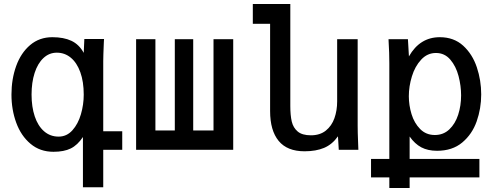

<svg xmlns="http://www.w3.org/2000/svg" viewBox="-20 -745 2440 955"><path d="M246 10Q179 10 131.8 -29.8Q84.5 -69.5 60.8 -134.5Q37 -199.5 37 -274.5Q37 -351.5 60.5 -416.8Q84 -482 130 -521Q176 -560 240.5 -560Q297 -560 335.2 -542Q373.5 -524 396.5 -482L399.5 -551H497.5L496.5 -535Q493.5 -464 493.5 -440.5V-92H588V0H493.5V186.5H392.5V-63.5Q365.5 -23 331.8 -6.5Q298 10 246 10ZM396.5 -274.5Q396.5 -338.5 379.5 -385.8Q362.5 -433 332.2 -458Q302 -483 262.5 -483Q224.5 -483 196 -456.2Q167.5 -429.5 152.2 -382.2Q137 -335 137 -274.5Q137 -213.5 152.8 -166.2Q168.5 -119 199 -92.2Q229.5 -65.5 271.5 -65.5Q312 -65.5 340.2 -97Q368.5 -128.5 382.5 -176.8Q396.5 -225 396.5 -274.5Z M1140 0H657V-550H753V-96H849.5V-550H941V-96H1042V-550H1140Z M1323.5 -192.5V-626.5H1237.5V-725H1424V-218Q1424 -171.5 1431.2 -140.5Q1438.5 -109.5 1460.8 -90.8Q1483 -72 1526.5 -72Q1571.5 -72 1600.8 -95.5Q1630 -119 1643.5 -157.2Q1657 -195.5 1657 -241V-550H1759V-119Q1759 -87 1761 -41L1762.5 0H1665L1661 -67Q1632.5 -26.5 1592 -9.5Q1551.5 7.5 1495 7.5Q1408.5 7.5 1366 -44.2Q1323.5 -96 1323.5 -192.5Z M1825.5 45.5H1916.5V-429.5Q1916.5 -482 1913 -538L1912.5 -550H2009L2014 -464.5Q2068.5 -560 2167.5 -560Q2237.5 -560 2283.8 -517.8Q2330 -475.5 2351.8 -410.2Q2373.5 -345 2373.5 -275.5Q2373.5 -205.5 2351 -141.5Q2328.5 -77.5 2279.2 -36.2Q2230 5 2154 5Q2108 5 2075.5 -12.2Q2043 -29.5 2017.5 -66V45.5H2364.5V137.5H2017.5V190H1916.5V137.5H1825.5ZM2273.5 -270.5Q2273.5 -318 2260.8 -366.8Q2248 -415.5 2219.8 -448.5Q2191.5 -481.5 2148.5 -481.5Q2105.5 -481.5 2074.8 -448.2Q2044 -415 2028.8 -365.2Q2013.5 -315.5 2013.5 -266.5Q2013.5 -221.5 2027 -177.2Q2040.5 -133 2069.8 -103.2Q2099 -73.5 2143 -73.5Q2185.5 -73.5 2215 -101.5Q2244.5 -129.5 2259 -174.5Q2273.5 -219.5 2273.5 -270.5Z"/></svg>

Font: JuliaMono Medium
Style: Regular
Weight: 500
Monospace: yes
Designer: cormullion
Foundry: corm
Version: Version 0.054; ttfautohint (v1.8.4)